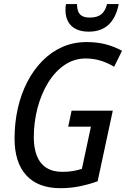

<svg xmlns="http://www.w3.org/2000/svg" viewBox="-20 -936 633 965"><path d="M283.7 9.8Q171.4 9.8 112.3 -54.7Q53.2 -119.1 53.2 -239.7Q53.2 -319.3 69.6 -391.6Q85.9 -463.9 117.4 -524.7Q148.9 -585.4 193.4 -630.4Q237.8 -675.3 293.7 -700Q349.6 -724.6 415.5 -724.6Q469.2 -724.6 512.9 -712.9Q556.6 -701.2 593.3 -680.7L553.7 -600.6Q521 -620.1 485.8 -631.1Q450.7 -642.1 410.6 -642.1Q352.1 -642.1 304 -609.1Q255.9 -576.2 221.4 -519.8Q187 -463.4 168.5 -392.6Q149.9 -321.8 149.9 -246.1Q149.9 -190.4 165.8 -151.6Q181.6 -112.8 213.6 -92.5Q245.6 -72.3 294.4 -72.3Q322.3 -72.3 346.7 -76.4Q371.1 -80.6 391.6 -87.4L437 -299.3H322.8L339.8 -379.9H546.9L470.7 -24.9Q427.2 -9.3 381.1 0.2Q335 9.8 283.7 9.8ZM425.8 -776.9Q387.2 -776.9 361.1 -790.3Q335 -803.7 322 -828.1Q309.1 -852.5 309.1 -884.8Q309.1 -893.1 309.6 -900.6Q310.1 -908.2 311.5 -915.5H367.2Q367.2 -893.1 373.3 -877.9Q379.4 -862.8 393.8 -855.2Q408.2 -847.7 431.6 -847.7Q468.3 -847.7 488.8 -864Q509.3 -880.4 518.1 -915.5H576.7Q563 -846.2 525.4 -811.5Q487.8 -776.9 425.8 -776.9Z"/></svg>

Font: Open Sans SemiCondensed Medium
Style: Italic
Weight: 500
Width: 4
Italic angle: -12°
Designer: Monotype Design Team
Foundry: Monotype Imaging Inc.
Version: Version 3.000